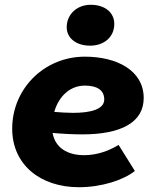

<svg xmlns="http://www.w3.org/2000/svg" viewBox="-20 -768 652 803"><path d="M310 15C405 15 497 -15 544 -53L476 -162C437 -138 387 -119 332 -119C263 -119 211 -149 200 -212C245 -208 287 -206 325 -206C488 -206 581 -257 581 -358C581 -473 469 -531 335 -531C164 -531 31 -396 31 -230C31 -78 150 15 310 15ZM357 -577C414 -577 458 -612 458 -668C458 -714 421 -748 359 -748C303 -748 259 -709 259 -654C259 -609 298 -577 357 -577ZM207 -300C225 -364 272 -410 335 -410C383 -410 416 -393 416 -352C416 -310 357 -296 286 -296C260 -296 233 -298 207 -300Z"/></svg>

Font: Fixel Display 20240404 ExBold
Style: Italic
Weight: 800
Italic angle: -10°
Designer: AlfaBravo + MacPaw
Foundry: Kyrylo Tkachov, Marchela Mozhyna, Serhii Makarenko, Maria Weinstein, Zakhar Kryvoshyya
Version: Version 1.211;Glyphs 3.2 (3225)